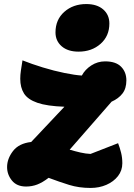

<svg xmlns="http://www.w3.org/2000/svg" viewBox="-20 -903 664 948"><path d="M427 25Q370 25 321.5 10Q273 -5 220 -25Q190 -2 164 8Q138 18 109 18Q63 18 39 -11.5Q15 -41 15 -78Q15 -119 44 -157Q73 -195 134 -202L298 -376Q212 -379 164.5 -395.5Q117 -412 98.5 -441.5Q80 -471 80 -514Q80 -533 83 -553.5Q86 -574 91 -605Q136 -587 191.5 -570Q247 -553 299 -542.5Q351 -532 384 -530Q400 -560 431 -580Q462 -600 499 -600Q552 -600 578 -573.5Q604 -547 604 -506Q604 -466 584.5 -441Q565 -416 531 -401L324 -164Q351 -156 377 -150Q403 -144 427 -143L563 -196Q572 -173 578 -148.5Q584 -124 584 -97Q584 -61 562.5 -33.5Q541 -6 505.5 9.5Q470 25 427 25ZM368 -648Q315 -648 284.5 -674.5Q254 -701 254 -743Q254 -806 297.5 -844.5Q341 -883 406 -883Q459 -883 489.5 -856.5Q520 -830 520 -787Q520 -725 476.5 -686.5Q433 -648 368 -648Z"/></svg>

Font: Lemon
Style: Regular
Weight: 400
Designer: Eduardo Rodriguez Tunni
Foundry: Eduardo Rodriguez Tunni
Version: Version 1.003; ttfautohint (v1.8.4.7-5d5b);gftools[0.9.24]